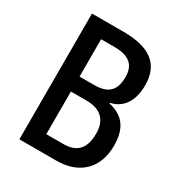

<svg xmlns="http://www.w3.org/2000/svg" viewBox="-169 -829 882 944"><g transform="rotate(30 271.5 -357.0)"><path d="M257 -714H79V0H289C421 0 498 -79 498 -205C498 -305 456 -356 375 -374V-378C446 -393 482 -453 482 -539C482 -662 403 -714 257 -714ZM264 -415H181V-627H259C339 -627 378 -594 378 -527C378 -452 346 -415 264 -415ZM181 -330H269C353 -330 392 -287 392 -213C392 -131 358 -88 277 -88H181Z"/></g></svg>

Font: Noto Sans Sinhala UI Condensed Medium
Style: Regular
Weight: 500
Width: 3
Designer: Jelle Bosma - Monotype Design Team
Foundry: Monotype Imaging Inc.
Version: Version 2.006